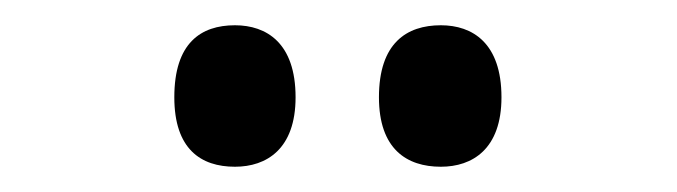

<svg xmlns="http://www.w3.org/2000/svg" viewBox="-20 -767 536 152"><path d="M329 -635C354 -635 377 -649 377 -690C377 -733 354 -747 329 -747C302 -747 280 -733 280 -690C280 -649 302 -635 329 -635ZM166 -635C191 -635 214 -649 214 -690C214 -733 191 -747 166 -747C139 -747 118 -733 118 -690C118 -649 139 -635 166 -635Z"/></svg>

Font: Noto Serif Devanagari Condensed Medium
Style: Regular
Weight: 500
Width: 3
Designer: Universal Thirst, Indian Type Foundry and the Monotype Design Team
Foundry: Monotype Imaging Inc.
Version: Version 2.004